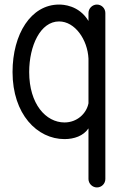

<svg xmlns="http://www.w3.org/2000/svg" viewBox="-20 -596 562 842"><path d="M368 -339V-143C359 -97 317 -59 263 -59C181 -59 108 -140 108 -280C108 -395 157 -502 239 -502C309 -502 364 -422 368 -339ZM239 -576C116 -576 35 -447 35 -280C35 -95 143 14 263 14C305 14 346 0 368 -33V189C368 209 385 226 405 226C426 226 442 209 442 189V-539C442 -559 426 -576 405 -576C385 -576 368 -559 368 -539V-504C326 -574 255 -576 239 -576Z"/></svg>

Font: LS
Style: Regular
Weight: 400
Designer: BSozoo
Foundry: BSozoo
Version: Version 001.000